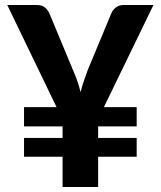

<svg xmlns="http://www.w3.org/2000/svg" viewBox="-20 -747 642 767"><path d="M76 -242V-319H206L9 -727H127Q147 -727 159 -717.5Q171 -708 178 -692L272 -466Q283 -441 290 -420Q297 -399 302 -379Q307 -400 314 -420.5Q321 -441 330 -466L424 -692Q429 -706 442 -716.5Q455 -727 474 -727H593L395 -319H526V-242H372V-196H526V-121H372V0H230V-121H76V-196H230V-242Z"/></svg>

Font: Aleo ExtraBold
Style: Regular
Weight: 800
Designer: Alessio Laiso
Foundry: Alessio Laiso
Version: Version 2.001;gftools[0.9.29]